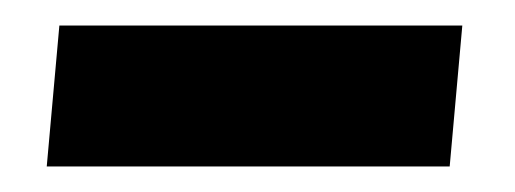

<svg xmlns="http://www.w3.org/2000/svg" viewBox="-20 -330 408 152"><path d="M17 -198.2 27 -309.8H346L336 -198.2Z"/></svg>

Font: Platypi Light
Style: Regular
Weight: 300
Designer: David Sargent
Foundry: Bolt Cutter Type
Version: Version 1.200